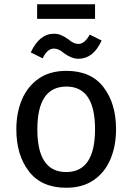

<svg xmlns="http://www.w3.org/2000/svg" viewBox="-20 -873 624 905"><path d="M292 12Q176 12 116.5 -65Q57 -142 57 -263Q57 -342 83.5 -404Q110 -466 162.5 -502.5Q215 -539 293 -539Q409 -539 468 -462Q527 -385 527 -264Q527 -185 500.5 -122.5Q474 -60 421.5 -24Q369 12 292 12ZM292 -62Q428 -62 428 -264Q428 -465 293 -465Q156 -465 156 -263Q156 -62 292 -62ZM350 -596Q318 -596 282 -622Q257 -644 234 -644Q203 -644 181 -598L125 -626Q166 -714 234 -714Q253 -714 269 -707Q285 -700 303 -687Q327 -666 350 -666Q379 -666 403 -710L459 -682Q420 -596 350 -596ZM428 -784H155V-853H428Z"/></svg>

Font: Trujillo
Style: Regular
Weight: 400
Designer: Fira Sans original fonts by bBox Type GmbH, Carrois Corporate GbR, & Edenspiekermann AG / Changes by Cristiano Sobral
Foundry: Fira Sans original fonts by bBox Type GmbH, Carrois Corporate GbR, & Edenspiekermann AG / Changes by Cristiano Sobral
Version: Version 4.301;October 17, 2021;FontCreator 14.0.0.2814 64-bi